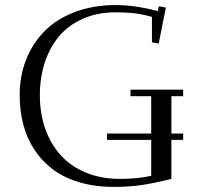

<svg xmlns="http://www.w3.org/2000/svg" viewBox="-20 -732 801 762"><path d="M58.1 -355Q58.1 -431.2 84 -496.1Q109.9 -561 157.5 -609.1Q205.1 -657.2 277.8 -684.6Q350.6 -711.9 439.9 -711.9Q514.6 -711.9 606.9 -688L609.9 -707L638.2 -702.1L609.9 -559.1L583 -564V-665Q540 -676.8 509.5 -679.9Q479 -683.1 439 -683.1Q366.7 -683.1 309.1 -657.7Q251.5 -632.3 214.4 -587.9Q177.2 -543.5 157.7 -483.6Q138.2 -423.8 138.2 -354Q138.2 -282.7 159.2 -222.2Q180.2 -161.6 220 -116.9Q259.8 -72.3 320.6 -47.1Q381.3 -22 457 -22Q525.4 -22 580.1 -34.2V-176.8H404.8V-202.1H580.1V-350.1H498V-376H707V-350.1H660.2V-202.1H707V-176.8H660.2V-22Q593.8 -5.4 543.5 2.2Q493.2 9.8 432.1 9.8Q356.4 9.8 294.4 -8.8Q232.4 -27.3 189 -60.3Q145.5 -93.3 115.7 -139.2Q85.9 -185.1 72 -239.3Q58.1 -293.5 58.1 -355Z"/></svg>

Font: Dehuti Alt
Style: Book
Weight: 400
Version: Version 1.2